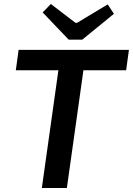

<svg xmlns="http://www.w3.org/2000/svg" viewBox="-20 -939 664 959"><path d="M411 -690 314 0H189L286 -690ZM624 -690 610 -588H59L73 -690ZM518 -917 549 -870 391 -741H323L193 -877L234 -919L357 -825H365Z"/></svg>

Font: Exo 2 SemiBold
Style: Italic
Weight: 600
Italic angle: -8°
Designer: Natanael Gama
Foundry: Natanael Gama
Version: Version 2.010